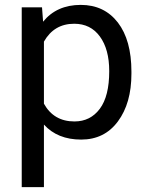

<svg xmlns="http://www.w3.org/2000/svg" viewBox="-20 -558 601 781"><path d="M514.6 -266.6C514.6 -352.1 496.1 -418.5 459.5 -466.3C422.4 -514.2 372.1 -538.1 308.6 -538.1C243.2 -538.1 191.9 -515.1 155.3 -469.7L150.9 -528.3H68.4V203.1H158.7V-51.3C195.3 -10.7 246.1 9.8 310.1 9.8C373 9.8 422.9 -14.6 459.5 -64C496.1 -113.3 514.6 -177.7 514.6 -258.3ZM424.3 -268.6C424.3 -200.7 411.6 -149.9 386.2 -115.7C360.4 -81.1 326.2 -64 282.7 -64C227.1 -64 185.5 -87.9 158.7 -136.2V-388.7C186 -437 227.1 -461.4 281.7 -461.4C326.2 -461.4 360.8 -444.3 386.2 -409.7C411.6 -375 424.3 -328.1 424.3 -268.6Z"/></svg>

Font: Roboto
Style: Regular
Weight: 400
Designer: Google
Version: Version 2.137; 2017